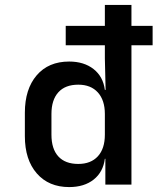

<svg xmlns="http://www.w3.org/2000/svg" viewBox="-20 -750 640 780"><path d="M261 10Q178 10 129.5 -45.5Q81 -101 81 -197V-292Q81 -388 129 -444Q177 -500 261 -500Q321 -500 360 -469.5Q399 -439 406 -385H409L406 -513V-566H247V-645H406V-730H514V-645H600V-566H514V0H408V-105H406Q399 -51 360.5 -20.5Q322 10 261 10ZM298 -84Q349 -84 377.5 -115Q406 -146 406 -203V-287Q406 -343 377.5 -374.5Q349 -406 298 -406Q245 -406 217 -375Q189 -344 189 -287V-203Q189 -145 217 -114.5Q245 -84 298 -84Z"/></svg>

Font: JetBrains Mono SemiBold
Style: Regular
Weight: 472
Monospace: yes
Designer: Philipp Nurullin, Konstantin Bulenkov
Foundry: JetBrains
Version: Version 2.305; ttfautohint (v1.8.4.7-5d5b)